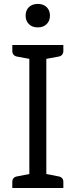

<svg xmlns="http://www.w3.org/2000/svg" viewBox="-20 -939 378 959"><path d="M211.4 -645V-69.8L274.4 -57.6Q296.4 -52.7 296.4 -29.8V0H126.5H41.5V-30.3Q41.5 -52.7 63.5 -57.6L126.5 -69.8V-645L63.5 -656.7Q41.5 -662.1 41.5 -685.1V-714.4H211.4H296.4V-685.1Q296.4 -662.1 274.4 -656.7ZM107.9 -860.8Q107.9 -887.2 124.3 -903.3Q140.6 -919.4 168.9 -919.4Q196.8 -919.4 213.1 -903.3Q229.5 -887.2 229.5 -860.8Q229.5 -835 213.1 -818.6Q196.8 -802.2 168.9 -802.2Q140.6 -802.2 124.3 -818.6Q107.9 -835 107.9 -860.8Z"/></svg>

Font: Lycee Sans
Style: Regular
Weight: 400
Designer: Justin Alvin
Foundry: Alkove Design
Version: Version 1.030